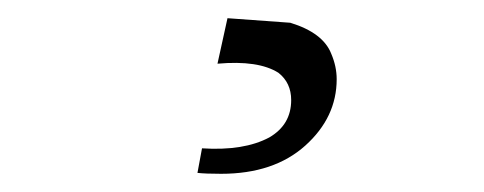

<svg xmlns="http://www.w3.org/2000/svg" viewBox="-20 5 532 211"><path d="M230 25 299 30Q335 41 344 64Q350 78 350 92Q350 134 315.5 165Q281 196 223 196Q206 196 197 195L202 168Q248 171 276 156Q300 142 300 115Q300 96 286 85Q264 71 219 75Z"/></svg>

Font: GFS Neohellenic Rg
Style: Italic
Weight: 400
Italic angle: -12°
Designer: Takis Katsoulidis and George D. Matthiopoulos
Foundry: Takis Katsoulidis and George D. Matthiopoulos
Version: Version 1.0